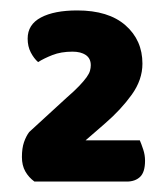

<svg xmlns="http://www.w3.org/2000/svg" viewBox="-20 -641 320 368"><path d="M128 -621Q188 -621 220.5 -592.5Q253 -564 253 -519Q253 -488 232.5 -459.5Q212 -431 182 -405L144 -372H248Q251 -365 254.5 -354.5Q258 -344 258 -333Q258 -311 248.5 -302Q239 -293 223 -293H46Q35 -301 28.5 -312.5Q22 -324 22 -340Q22 -357 26 -368.5Q30 -380 36 -388L108 -454Q123 -467 132 -476.5Q141 -486 146 -493Q151 -500 152.5 -505.5Q154 -511 154 -516Q154 -529 144.5 -535.5Q135 -542 119 -542Q97 -542 80.5 -535.5Q64 -529 53 -522Q45 -529 39 -540.5Q33 -552 33 -567Q33 -594 58.5 -607.5Q84 -621 128 -621Z"/></svg>

Font: Baloo Tammudu
Style: Regular
Weight: 400
Designer: Omkar Shende and Ek Type
Foundry: Ek Type
Version: Version 1.443;PS 1.000;hotconv 16.6.51;makeotf.lib2.5.65220;